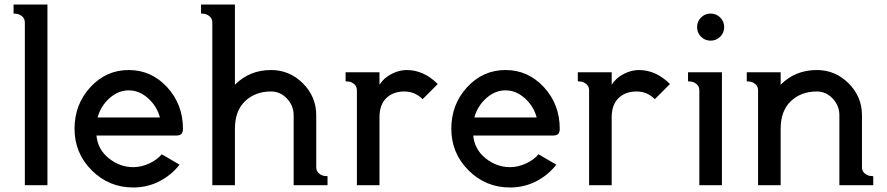

<svg xmlns="http://www.w3.org/2000/svg" viewBox="-20 -820 3926 850"><path d="M40 -760V-800H190V0H90V-720Q90 -738 77.5 -748Q65 -758 52 -759Z M412 -300H688Q674 -351 635 -385.5Q596 -420 550 -420Q504 -420 465 -385.5Q426 -351 412 -300ZM570 -80Q605 -80 640 -96Q675 -112 696 -137L775 -91Q738 -44 685 -17Q632 10 570 10Q462 10 386 -66Q310 -142 310 -250Q310 -358 380 -434Q450 -510 550 -510Q650 -510 720 -434Q790 -358 790 -250Q790 -234 783 -227Q776 -220 760 -220H407Q413 -158 462 -119Q511 -80 570 -80Z M1020 -800V-445Q1085 -510 1180 -510Q1262 -510 1321 -451Q1380 -392 1380 -310V-80Q1380 -62 1392.5 -52Q1405 -42 1418 -41L1430 -40V0H1280V-310Q1280 -352 1250.5 -383.5Q1221 -415 1180 -415Q1110 -415 1065 -372Q1020 -329 1020 -250V0H920V-720Q920 -738 907.5 -748Q895 -758 882 -759L870 -760V-800Z M1780 -510Q1856 -510 1918 -448L1851 -381Q1817 -415 1770 -415Q1721 -415 1690.5 -386Q1660 -357 1660 -300V0H1560V-420Q1560 -438 1547.5 -448Q1535 -458 1522 -459L1510 -460V-500H1660V-445Q1680 -476 1714 -493Q1748 -510 1780 -510Z M2080 -300H2356Q2342 -351 2303 -385.5Q2264 -420 2218 -420Q2172 -420 2133 -385.5Q2094 -351 2080 -300ZM2238 -80Q2273 -80 2308 -96Q2343 -112 2364 -137L2443 -91Q2406 -44 2353 -17Q2300 10 2238 10Q2130 10 2054 -66Q1978 -142 1978 -250Q1978 -358 2048 -434Q2118 -510 2218 -510Q2318 -510 2388 -434Q2458 -358 2458 -250Q2458 -234 2451 -227Q2444 -220 2428 -220H2075Q2081 -158 2130 -119Q2179 -80 2238 -80Z M2808 -510Q2884 -510 2946 -448L2879 -381Q2845 -415 2798 -415Q2749 -415 2718.5 -386Q2688 -357 2688 -300V0H2588V-420Q2588 -438 2575.5 -448Q2563 -458 2550 -459L2538 -460V-500H2688V-445Q2708 -476 2742 -493Q2776 -510 2808 -510Z M3083.5 -657.5Q3066 -675 3066 -700Q3066 -725 3083.5 -742.5Q3101 -760 3126 -760Q3151 -760 3168.5 -742.5Q3186 -725 3186 -700Q3186 -675 3168.5 -657.5Q3151 -640 3126 -640Q3101 -640 3083.5 -657.5ZM3026 -460V-500H3176V0H3076V-420Q3076 -438 3063.5 -448Q3051 -458 3038 -459Z M3436 -500V-445Q3501 -510 3596 -510Q3678 -510 3737 -451Q3796 -392 3796 -310V-80Q3796 -62 3808.5 -52Q3821 -42 3834 -41L3846 -40V0H3696V-310Q3696 -352 3666.5 -383.5Q3637 -415 3596 -415Q3526 -415 3481 -372Q3436 -329 3436 -250V0H3336V-420Q3336 -438 3323.5 -448Q3311 -458 3298 -459L3286 -460V-500Z"/></svg>

Font: Laverick
Style: Regular
Weight: 400
Designer: Daniel Pimley
Foundry: Daniel Pimley
Version: Version 1.000;PS 001.001;hotconv 1.0.56